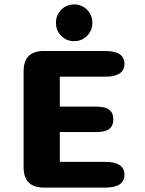

<svg xmlns="http://www.w3.org/2000/svg" viewBox="-20 -850 659 870"><path d="M544 -561Q544 -502.5 456 -502.5H251V-367H413.5Q458 -367 475.8 -352.2Q493.5 -337.5 493.5 -309.5Q493.5 -281 475.8 -266.2Q458 -251.5 413.5 -251.5H251V-116.5H456Q544 -116.5 544 -58Q544 0 456 0H179Q87 0 87 -92V-527Q87 -619 179 -619H456Q544 -619 544 -561ZM316 -663.5Q281.5 -663.5 257.5 -687.5Q233.5 -711.5 233.5 -746.5Q233.5 -781.5 257.5 -805.8Q281.5 -830 316 -830Q350.5 -830 374.5 -805.8Q398.5 -781.5 398.5 -746.5Q398.5 -711.5 374.5 -687.5Q350.5 -663.5 316 -663.5Z"/></svg>

Font: Sono Monospace
Style: Bold
Weight: 700
Designer: Tyler Finck
Foundry: Tyler Finck
Version: Version 2.112